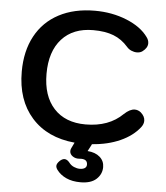

<svg xmlns="http://www.w3.org/2000/svg" viewBox="-61 -764 894 1035"><g transform="rotate(5 386.5 -246.0)"><path d="M727 -142Q727 -124 714 -107Q676 -58 609 -28Q542 2 457 8Q457 9 455 13L437 47Q479 50 503.5 71.5Q528 93 528 126Q528 164 499 191Q470 218 413 218Q368 218 335.5 203Q303 188 284 162Q276 151 276 141Q276 128 293 112Q306 101 317 101Q331 101 344 117Q355 132 371.5 139Q388 146 403 146Q420 146 430 139.5Q440 133 440 120Q440 88 397 92Q376 94 360 83Q344 72 344 55Q344 47 348 39L363 8Q214 -6 130 -100.5Q46 -195 46 -349Q46 -460 90 -541.5Q134 -623 216.5 -666.5Q299 -710 411 -710Q504 -710 583 -678Q662 -646 700 -593Q712 -577 712 -560Q712 -535 685 -515Q673 -506 655 -506Q640 -506 625 -512.5Q610 -519 600 -531Q566 -570 521 -587.5Q476 -605 411 -605Q302 -605 241 -537.5Q180 -470 180 -349Q180 -229 241.5 -162Q303 -95 413 -95Q539 -95 614 -169Q645 -198 671 -198Q689 -198 704 -186Q727 -166 727 -142Z"/></g></svg>

Font: Kodchasan
Style: Bold
Weight: 700
Designer: Katatrad Aksorn Co.,Ltd.
Foundry: Cadson Demak Co.,Ltd.
Version: Version 1.000; ttfautohint (v1.6)